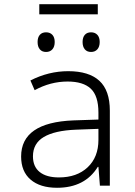

<svg xmlns="http://www.w3.org/2000/svg" viewBox="-20 -879 640 909"><path d="M80 -138Q80 -299 327 -309L446 -313V-346Q446 -425 410 -459Q374 -493 300 -493Q219 -493 144 -452L124 -498Q210 -542 303 -542Q401 -542 450.5 -496.5Q500 -451 500 -355V0H453L446 -89H443Q382 10 250 10Q170 10 125 -28.5Q80 -67 80 -138ZM446 -217V-269L339 -265Q239 -261 187.5 -230.5Q136 -200 136 -139Q136 -90 168 -64.5Q200 -39 259 -39Q344 -39 395 -87Q446 -135 446 -217ZM158 -680Q158 -702 168.5 -714Q179 -726 198 -726Q217 -726 228 -714Q239 -702 239 -680Q239 -658 228 -645.5Q217 -633 198 -633Q179 -633 168.5 -645.5Q158 -658 158 -680ZM371 -680Q371 -702 381.5 -714Q392 -726 411 -726Q430 -726 441 -714Q452 -702 452 -680Q452 -658 441 -645.5Q430 -633 411 -633Q392 -633 381.5 -645.5Q371 -658 371 -680ZM166 -859H443V-811H166Z"/></svg>

Font: Noto Sans Mono UI Light
Style: Regular
Weight: 300
Monospace: yes
Designer: Monotype Design team
Foundry: Monotype Imaging Inc.
Version: Version 1.000